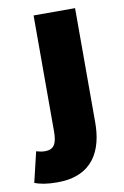

<svg xmlns="http://www.w3.org/2000/svg" viewBox="-136 -548 507 784"><g transform="rotate(-10 117.0 -156.0)"><path d="M38 188C188 188 232 86 232 -26V-500H60V-20C60 34 46 54 10 54C-2 54 -12 52 -26 48L-56 174C-34 182 -8 188 38 188Z"/></g></svg>

Font: Source Sans Pro Black
Style: Regular
Weight: 900
Designer: Paul D. Hunt
Foundry: Adobe Systems Incorporated
Version: Version 3.006;hotconv 1.0.111;makeotfexe 2.5.65597